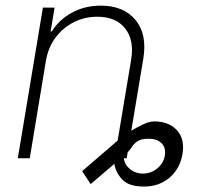

<svg xmlns="http://www.w3.org/2000/svg" viewBox="-20 -573 778 695"><path d="M396.3 -57.9H398.8L405.9 -64.3L454.9 -358Q466.3 -427.6 433.1 -470Q399.9 -512.4 332 -512.4Q286.2 -512.4 247 -492.5Q207.7 -472.7 181.1 -437Q154.5 -401.3 146.3 -353.7L87.7 0H44.4L135.3 -545.5H177.6L163.4 -459.2H167.6Q193.2 -501.4 240.1 -527Q286.9 -552.6 345.2 -552.6Q427.2 -552.6 470.3 -500.9Q513.5 -449.2 498.6 -359.7L455.3 -100.1Q474.1 -111.2 497.2 -122.3Q520.2 -133.5 538 -133.5Q590.9 -133.5 620.2 -101.9Q649.5 -70.3 640.6 -15.6Q631.4 37.6 593.8 70Q556.1 102.3 501.4 102.3Q446 102.3 422.6 76.9Q399.1 51.5 393.8 20.2L308.2 93.4L277.3 46.5L396.3 -55.8ZM442.1 -21.7 438.6 0H428.3Q431.1 23.1 450.3 39.1Q469.5 55 496.8 55.4Q527.3 55 549.7 36.2Q572.1 17.4 576.7 -9.9Q581 -39.1 564.3 -55.2Q547.6 -71.4 514.6 -70.7Q490.4 -70.3 477.8 -61.8Q465.2 -53.3 457.9 -41.9Q450.6 -30.5 442.1 -21.7Z"/></svg>

Font: Inter UI Extra Light
Style: Italic
Weight: 200
Italic angle: -9.39999°
Designer: Rasmus Andersson
Foundry: rsms
Version: 3.2;8d6f07862